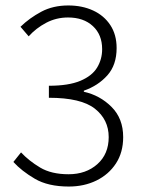

<svg xmlns="http://www.w3.org/2000/svg" viewBox="-20 -671 522 703"><path d="M232 12Q156 12 107.5 -16.5Q59 -45 29 -78L57 -113Q86 -82 127 -57.5Q168 -33 231 -33Q295 -33 336.5 -70Q378 -107 378 -169Q378 -233 327.5 -273Q277 -313 159 -313V-357Q231 -357 274 -375Q317 -393 335.5 -423.5Q354 -454 354 -491Q354 -544 320 -575.5Q286 -607 229 -607Q186 -607 149 -587.5Q112 -568 85 -538L55 -573Q88 -605 131 -628Q174 -651 230 -651Q281 -651 321 -632.5Q361 -614 384 -579Q407 -544 407 -495Q407 -433 373 -395Q339 -357 287 -339V-335Q346 -322 388.5 -279.5Q431 -237 431 -169Q431 -113 404.5 -72.5Q378 -32 333 -10Q288 12 232 12Z"/></svg>

Font: Assistant Light
Style: Regular
Weight: 300
Designer: Hebrew By Ben Nathan, Latin by Paul Hunt
Version: Version 3.000